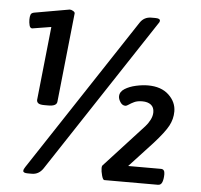

<svg xmlns="http://www.w3.org/2000/svg" viewBox="-51 -757 848 810"><g transform="rotate(5 373.0 -352.0)"><path d="M575 -700Q595 -700 595 -690Q595 -684 587 -674L160 -26Q142 0 113 0H96Q76 0 76 -9Q76 -16 83 -26L510 -674Q527 -700 558 -700ZM212 -704Q219 -704 226.5 -699.5Q234 -695 234 -690L194 -312Q192 -293 157 -293H141Q122 -293 115 -298Q108 -303 108 -312L141 -624L61 -611Q52 -611 49 -623Q46 -635 46 -647Q46 -660 49 -668Q52 -676 64 -678ZM569 -414Q625 -414 657 -384Q689 -354 689 -314Q689 -282 673.5 -253Q658 -224 614 -175L515 -68H654Q670 -68 670 -47Q670 -27 665 -13.5Q660 0 647 0H420Q414 0 409 -18Q404 -36 404 -50Q404 -56 406 -60L573 -242Q584 -254 592.5 -270.5Q601 -287 601 -303Q601 -324 587.5 -334.5Q574 -345 551 -345Q530 -345 516.5 -338.5Q503 -332 494.5 -326Q486 -320 481 -320Q468 -320 459.5 -333Q451 -346 451 -357Q451 -377 471 -389.5Q491 -402 518.5 -408Q546 -414 569 -414Z"/></g></svg>

Font: Asap VF Beta
Style: Italic
Weight: 400
Italic angle: -6°
Designer: Pablo Cosgaya
Foundry: Pablo Cosgaya
Version: Version 1.007